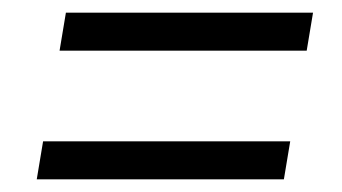

<svg xmlns="http://www.w3.org/2000/svg" viewBox="-20 -443 540 303"><path d="M74 -363 84 -423H474L464 -363ZM38 -160 48 -220H438L428 -160Z"/></svg>

Font: DM Sans 11pt Light
Style: Italic
Weight: 300
Italic angle: -10°
Version: Version 4.004;gftools[0.9.30]